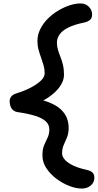

<svg xmlns="http://www.w3.org/2000/svg" viewBox="-20 -829 568 1113"><path d="M454 264Q421 264 382 249Q343 234 307.5 207.5Q272 181 249 146.5Q226 112 226 72Q226 35 236 12Q246 -11 256 -31.5Q266 -52 266 -79Q266 -106 246 -125Q226 -144 185.5 -157Q145 -170 83 -179Q60 -182 48 -199Q36 -216 36 -243Q36 -257 44.5 -268.5Q53 -280 73 -287Q122 -302 159 -321.5Q196 -341 217.5 -362Q239 -383 239 -404Q239 -428 232.5 -450.5Q226 -473 218 -495Q210 -517 203.5 -540.5Q197 -564 197 -591Q197 -628 214 -661.5Q231 -695 258.5 -722Q286 -749 319 -768.5Q352 -788 385 -798.5Q418 -809 446 -809Q477 -809 495.5 -789.5Q514 -770 514 -745Q514 -724 501 -713Q488 -702 462 -697Q413 -687 378.5 -670.5Q344 -654 327 -631.5Q310 -609 310 -582Q310 -560 316 -540Q322 -520 330.5 -499Q339 -478 345 -452.5Q351 -427 351 -395Q351 -361 326.5 -326.5Q302 -292 258.5 -263Q215 -234 155 -217V-263Q221 -253 264.5 -235.5Q308 -218 332.5 -195Q357 -172 367.5 -145Q378 -118 378 -88Q378 -56 368.5 -33Q359 -10 349.5 11Q340 32 340 60Q340 80 358 99Q376 118 408.5 132.5Q441 147 484 156Q506 161 516.5 171.5Q527 182 527 202Q527 228 506.5 246Q486 264 454 264Z"/></svg>

Font: Shantell Sans Medium
Style: Regular
Weight: 500
Designer: Stephen Nixon, Anya Danilova, Shantell Martin
Foundry: Arrow Type
Version: Version 1.011;[c5ecc13dd]